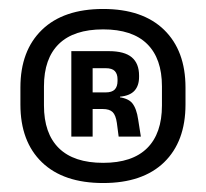

<svg xmlns="http://www.w3.org/2000/svg" viewBox="-20 -669 460 428"><path d="M210 -261Q121.5 -261 73.5 -307.2Q25.5 -353.5 25.5 -436V-474Q25.5 -556 73.5 -602.5Q121.5 -649 210 -649Q298 -649 345.8 -602.5Q393.5 -556 393.5 -474V-436Q393.5 -353.5 345.8 -307.2Q298 -261 210 -261ZM210 -306Q275 -306 308 -338.8Q341 -371.5 341 -434V-476.5Q341 -538.5 308 -571Q275 -603.5 210 -603.5Q144.5 -603.5 111.2 -571Q78 -538.5 78 -476.5V-434Q78 -371.5 111.2 -338.8Q144.5 -306 210 -306ZM244.5 -364.5 240.5 -395Q238 -412.5 231 -419.2Q224 -426 209 -426H171.5V-463H215.5Q229.5 -463 235.8 -469.5Q242 -476 242 -488.5V-492.5Q242 -504 236 -510.5Q230 -517 215.5 -517H171V-555H222.5Q257.5 -555 273.8 -541.2Q290 -527.5 290 -500.5V-497.5Q290 -478 279.8 -466.8Q269.5 -455.5 247.5 -453.5V-447.5L239.5 -453Q265 -451 274.8 -439Q284.5 -427 288 -402.5L294 -364.5ZM139 -364.5V-555H186.5V-450.5V-434.5V-364.5Z"/></svg>

Font: Anek Gurmukhi Medium SemiBold
Style: Regular
Weight: 600
Version: Version 1.003